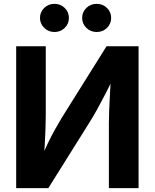

<svg xmlns="http://www.w3.org/2000/svg" viewBox="-20 -965 794 985"><path d="M690.9 0H538.6V-335Q538.6 -358.9 540 -397.5Q541.5 -436 544.2 -484.1Q546.9 -532.2 549.8 -585.4L570.3 -581.5Q542 -524.4 519.8 -481.4Q497.6 -438.5 478.3 -403.6Q459 -368.7 437.5 -334.5L228 0H63V-727.5H214.8V-376Q214.8 -348.1 213.4 -306.6Q211.9 -265.1 209.5 -220Q207 -174.8 204.1 -135.7L188.5 -144.5Q206.5 -190.4 225.3 -229.5Q244.1 -268.6 262 -300.5Q279.8 -332.5 295.4 -358.4L526.4 -727.5H690.9ZM476.1 -800.8Q444.8 -800.8 423.1 -822Q401.4 -843.3 401.4 -873Q401.4 -903.3 423.1 -924.3Q444.8 -945.3 476.1 -945.3Q507.3 -945.3 528.8 -924.3Q550.3 -903.3 550.3 -873Q550.3 -842.8 528.8 -821.8Q507.3 -800.8 476.1 -800.8ZM259.3 -800.8Q228.5 -800.8 206.8 -822Q185.1 -843.3 185.1 -873Q185.1 -903.3 206.8 -924.3Q228.5 -945.3 259.3 -945.3Q290.5 -945.3 312 -924.3Q333.5 -903.3 333.5 -873Q333.5 -842.8 312 -821.8Q290.5 -800.8 259.3 -800.8Z"/></svg>

Font: Inter 18pt
Style: Bold
Weight: 700
Designer: Rasmus Andersson
Foundry: rsms
Version: Version 4.001;git-66647c0bb